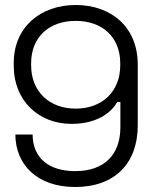

<svg xmlns="http://www.w3.org/2000/svg" viewBox="-20 -734 616 768"><path d="M282.5 -714C142 -714 35 -625.5 35 -482.5V-470.5C35 -330 136 -238.5 265.5 -238.5C368 -238.5 424.5 -283 449 -326H461.5V-225C461.5 -114.5 396.5 -49.5 281 -49.5C170 -49.5 110.5 -107 110.5 -196H41.5C41.5 -78.5 125.5 14 281 14C439 14 531 -80.5 531 -232.5V-475.5C531 -627 424 -714 282.5 -714ZM283 -650.5C388.5 -650.5 461 -586.5 461 -480.5V-473C461 -367 387.5 -299.5 283 -299.5C178 -299.5 104.5 -367 104.5 -473V-480.5C104.5 -586.5 177 -650.5 283 -650.5Z"/></svg>

Font: MCL Standard Light
Style: Regular
Weight: 300
Designer: Květoslav Bartoš
Foundry: Florian Karsten
Version: Version 1.001;Glyphs 3.2.3 (3260)